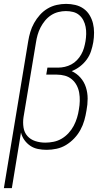

<svg xmlns="http://www.w3.org/2000/svg" viewBox="-36 -763 556 988"><path d="M-16 205 109 -550Q113 -575 120 -598.5Q127 -622 139.5 -644.5Q152 -667 169.5 -686.5Q187 -706 209 -719Q231 -732 255.5 -737.5Q280 -743 304 -743Q328 -743 351.5 -737.5Q375 -732 394 -718.5Q413 -705 425 -685Q437 -665 442.5 -642.5Q448 -620 448 -595Q448 -570 444 -546Q440 -523 432.5 -500Q425 -477 410.5 -457Q396 -437 376 -421.5Q356 -406 333 -397Q359 -385 378 -363.5Q397 -342 406 -314Q415 -286 415 -255.5Q415 -225 409 -194Q405 -169 398 -144Q391 -119 378 -95Q365 -71 346 -51Q327 -31 304 -17Q281 -3 255 2.5Q229 8 204 8Q181 8 159 3.5Q137 -1 119.5 -13Q102 -25 89.5 -42.5Q77 -60 72 -81L25 205ZM197 -29Q218 -29 240 -33.5Q262 -38 281.5 -49.5Q301 -61 317 -78.5Q333 -96 343.5 -116Q354 -136 360.5 -157.5Q367 -179 370 -200Q374 -222 374.5 -243.5Q375 -265 371.5 -285.5Q368 -306 358.5 -324Q349 -342 333.5 -355Q318 -368 298 -373.5Q278 -379 256 -379H202L208 -415H262Q280 -415 297.5 -419Q315 -423 331 -431.5Q347 -440 360 -453.5Q373 -467 382 -483Q391 -499 396 -516Q401 -533 404 -551Q407 -569 407.5 -588Q408 -607 404.5 -625Q401 -643 393 -658.5Q385 -674 371.5 -685.5Q358 -697 340 -701.5Q322 -706 303 -706Q284 -706 264 -701Q244 -696 226.5 -684.5Q209 -673 195.5 -656.5Q182 -640 172.5 -621.5Q163 -603 157.5 -583.5Q152 -564 149 -544L85 -160Q81 -133 85 -107Q89 -81 105 -63Q121 -45 145.5 -37Q170 -29 197 -29Z"/></svg>

Font: Iosevka Slab XLtObl
Style: Regular
Weight: 200
Italic angle: -9°
Monospace: yes
Designer: Belleve Invis
Foundry: Belleve Invis
Version: Version 11.1.1; ttfautohint (v1.8.3)